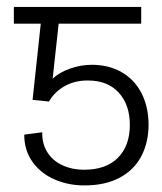

<svg xmlns="http://www.w3.org/2000/svg" viewBox="-20 -534 474 561"><path d="M75.2 -242.2 99.1 -464.8H20.5V-513.7H392.6V-464.8H151.4L133.8 -303.7Q151.9 -321.8 183.8 -333.3Q215.8 -344.7 248 -344.7Q297.9 -344.7 335.2 -323.2Q372.6 -301.8 393.1 -262.5Q413.6 -223.1 414.1 -170.9Q414.1 -117.7 392.8 -77.4Q371.6 -37.1 329.3 -14.6Q287.1 7.8 226.6 7.8Q179.2 7.8 139.2 -9.8Q99.1 -27.3 75 -61Q50.8 -94.7 50.8 -140.6L103.5 -147.5Q102.5 -115.2 117.7 -90.3Q132.8 -65.4 161.1 -51.8Q189.5 -38.1 226.6 -38.1Q290 -38.1 324.7 -73.2Q359.4 -108.4 359.4 -168.9Q359.4 -228 326.9 -263.4Q294.4 -298.8 237.3 -298.8Q199.2 -299.3 169.2 -282.5Q139.2 -265.6 123 -237.3Z"/></svg>

Font: Pretendard GOV ExtraLight
Style: Regular
Weight: 200
Designer: Base glyphs from Inter by Rasmus Andersson; Hangeul glyphs from Noto Sans CJK(Source Han Sans) by Jang Soo-young and Kan
Foundry: Kil Hyung-jin
Version: Version 1.309